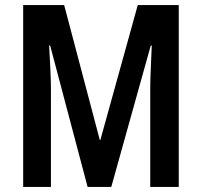

<svg xmlns="http://www.w3.org/2000/svg" viewBox="-20 -734 791 754"><path d="M324 0 177 -555H173Q176 -506 178 -458.5Q180 -411 180 -386V0H71V-714H232L372 -184H374L521 -714H682V0H570V-387Q570 -415 572 -461.5Q574 -508 576 -555H572L417 0Z"/></svg>

Font: Noto Sans Gujarati UI ExtraCondensed SemiBold
Style: Regular
Weight: 600
Width: 2
Designer: Jelle Bosma - Monotype Design Team, Universal Thirst
Foundry: Monotype Imaging Inc.
Version: Version 2.106; ttfautohint (v1.8.4.7-5d5b)